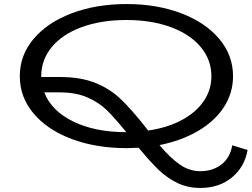

<svg xmlns="http://www.w3.org/2000/svg" viewBox="-20 -720 1249 950"><path d="M1205 22Q1191 105 1128 157.5Q1065 210 971 210Q909 210 858 185.5Q807 161 764 119.5Q721 78 666 11Q626 13 606 13Q456 13 335.5 -32Q215 -77 146.5 -158Q78 -239 78 -343Q78 -447 146.5 -528Q215 -609 335.5 -654.5Q456 -700 606 -700Q756 -700 876 -654.5Q996 -609 1064.5 -528Q1133 -447 1133 -343Q1133 -259 1087.5 -189.5Q1042 -120 960 -72Q878 -24 769 -2Q822 61 869.5 94Q917 127 971 127Q1033 127 1076 93.5Q1119 60 1129 -1ZM184 -343V-339H275Q378 -339 450 -310.5Q522 -282 575 -232Q628 -182 700 -91L713 -74Q808 -88 878.5 -125.5Q949 -163 987.5 -219Q1026 -275 1026 -343Q1026 -424 973 -487.5Q920 -551 824.5 -586Q729 -621 605 -621Q481 -621 385 -586Q289 -551 236.5 -487.5Q184 -424 184 -343ZM605 -66Q547 -137 509 -174.5Q471 -212 413.5 -237.5Q356 -263 275 -263H199Q234 -172 342 -119Q450 -66 605 -66Z"/></svg>

Font: BioRhyme Expanded
Style: Regular
Weight: 400
Width: 7
Designer: Aoife Mooney
Foundry: Aoife Mooney Type
Version: Version 1.001